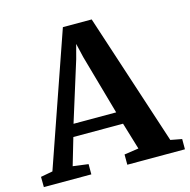

<svg xmlns="http://www.w3.org/2000/svg" viewBox="-131 -853 947 959"><g transform="rotate(-15 343.0 -373.5)"><path d="M40.5 -64.5 277.5 -747H426.5L650 -64L708.5 -53V0H410.5V-53L485 -64L443 -203.5H186L145 -63.5L224.5 -53V0H-21L-21.5 -53ZM424.5 -267 337 -576.5 320 -649 300.5 -575.5 204 -267Z"/></g></svg>

Font: Merriweather Text Regular
Style: Bold
Weight: 700
Designer: Eben Sorkin
Foundry: Eben Sorkin
Version: Version 2.100; ttfautohint (v1.7.19-72a1) -l 8 -r 50 -G 200 